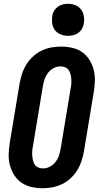

<svg xmlns="http://www.w3.org/2000/svg" viewBox="-20 -990 540 1018"><path d="M206 8Q176 8 147 1.5Q118 -5 94.5 -21Q71 -37 55.5 -61.5Q40 -86 32.5 -114Q25 -142 26 -172.5Q27 -203 32 -234L84 -548Q89 -574 97 -599Q105 -624 119.5 -647.5Q134 -671 154.5 -690Q175 -709 199.5 -721Q224 -733 250.5 -738Q277 -743 303 -743Q333 -743 362.5 -736.5Q392 -730 415 -714Q438 -698 453.5 -673.5Q469 -649 476.5 -621Q484 -593 483 -562.5Q482 -532 477 -501L425 -187Q420 -161 412 -136Q404 -111 389.5 -87.5Q375 -64 354.5 -45Q334 -26 309.5 -14Q285 -2 258.5 3Q232 8 206 8ZM208 -97Q227 -97 245 -106.5Q263 -116 275 -132Q287 -148 293 -166.5Q299 -185 302 -204L354 -518Q357 -531 358 -544.5Q359 -558 358 -570.5Q357 -583 354 -595.5Q351 -608 344.5 -618Q338 -628 326 -633Q314 -638 301 -638Q282 -638 264 -628.5Q246 -619 234 -603Q222 -587 216 -568.5Q210 -550 207 -531L155 -217Q152 -204 151 -190.5Q150 -177 151 -164.5Q152 -152 155 -139.5Q158 -127 164.5 -117Q171 -107 183 -102Q195 -97 208 -97ZM341 -800Q321 -800 302 -807.5Q283 -815 271.5 -830Q260 -845 257 -865Q254 -885 257 -906Q259 -920 267 -933Q275 -946 287 -954.5Q299 -963 313 -966.5Q327 -970 341 -970Q361 -970 379.5 -962.5Q398 -955 409.5 -940Q421 -925 424.5 -905Q428 -885 424 -864Q422 -850 414.5 -837Q407 -824 395 -815.5Q383 -807 369 -803.5Q355 -800 341 -800Z"/></svg>

Font: Iosevka SS18 Extrabold
Style: Italic
Weight: 800
Italic angle: -9°
Monospace: yes
Designer: Belleve Invis
Foundry: Belleve Invis
Version: Version 25.1.1; ttfautohint (v1.8.4)